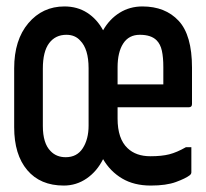

<svg xmlns="http://www.w3.org/2000/svg" viewBox="-20 -565 640 596"><path d="M180 -545Q220 -545 250.5 -525.5Q281 -506 300 -471Q320 -506 351.5 -525.5Q383 -545 422 -545Q493 -545 534.5 -500.5Q576 -456 576 -355V-242Q576 -232 566 -232H345V-197Q345 -134 376 -105Q402 -80 447 -80Q482 -80 505.5 -86Q529 -92 557 -108H574V-30Q574 -25 569 -21Q556 -11 526 0Q496 11 448 11Q396 11 359 -11Q322 -33 300 -71Q281 -33 249 -11Q217 11 178 11Q105 11 64.5 -37Q24 -85 24 -170V-353Q24 -441 68 -493Q112 -545 180 -545ZM414 -457Q380 -457 362.5 -430Q345 -403 345 -356V-303H487V-357Q487 -387 482.5 -407.5Q478 -428 466 -440Q449 -457 414 -457ZM113 -174Q113 -120 137 -96Q155 -77 184 -77Q219 -77 237 -105Q255 -133 255 -175V-353Q255 -413 229 -439Q213 -457 186 -457Q152 -457 132.5 -431Q113 -405 113 -352Z"/></svg>

Font: Recursive Mn Lnr St Med
Style: Regular
Weight: 500
Monospace: yes
Version: Version 1.079;hotconv 1.0.112;makeotfexe 2.5.65598; ttfautoh